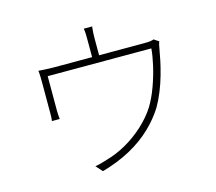

<svg xmlns="http://www.w3.org/2000/svg" viewBox="-112 -928 1224 1088"><g transform="rotate(-15 500.0 -384.0)"><path d="M515 -788Q513 -772 512 -755Q511 -738 511 -727Q511 -716 511 -693Q511 -670 511 -644.5Q511 -619 511 -602H470Q470 -620 470 -645.5Q470 -671 470 -693.5Q470 -716 470 -727Q470 -738 469.5 -755Q469 -772 466 -788ZM861 -608Q858 -602 855 -589.5Q852 -577 850 -563Q846 -538 838 -500Q830 -462 817.5 -418Q805 -374 787.5 -330.5Q770 -287 748 -249Q712 -191 657.5 -139Q603 -87 529 -46.5Q455 -6 362 20L328 -18Q346 -21 364.5 -26Q383 -31 401 -37Q459 -53 517 -86Q575 -119 625 -165Q675 -211 708 -263Q736 -310 757 -368Q778 -426 791 -483Q804 -540 807 -581H199Q199 -564 199 -534.5Q199 -505 199 -473Q199 -441 199 -414.5Q199 -388 199 -377Q199 -366 200 -352Q201 -338 202 -329H156Q158 -338 158.5 -352.5Q159 -367 159 -377Q159 -389 159 -413Q159 -437 159 -465Q159 -493 159 -517.5Q159 -542 159 -554Q159 -570 158.5 -589.5Q158 -609 156 -624Q175 -623 196.5 -621.5Q218 -620 243 -620H775Q801 -620 813 -622Q825 -624 832 -627Z"/></g></svg>

Font: Noto Sans TC ExtraLight
Style: Regular
Weight: 250
Designer: Ryoko NISHIZUKA  (kana, bopomofo & ideographs); Paul D. Hunt (Latin, Greek & Cyrillic); Sandoll Communications , Soo-you
Foundry: Adobe
Version: Version 2.004-H2;hotconv 1.0.118;makeotfexe 2.5.65603